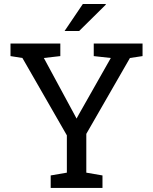

<svg xmlns="http://www.w3.org/2000/svg" viewBox="-20 -925 753 945"><path d="M229.5 0V-61.5L309.1 -75.2V-258.8L90.3 -639.6L31.7 -648.9V-710.9H276.9V-648.9L195.8 -639.6L346.7 -360.4L356.9 -341.3L357.4 -342.3L367.2 -360.4L525.4 -639.6L441.4 -648.9V-710.9H681.6V-648.9L619.6 -639.6L404.8 -266.1V-75.2L484.4 -61.5V0ZM297.9 -772.5 387.7 -905.3H500L501 -902.3L369.6 -772.5H302.2Z"/></svg>

Font: Roboto Slab LO
Style: Regular
Weight: 400
Designer: Google
Version: Version 2.000